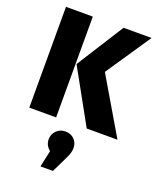

<svg xmlns="http://www.w3.org/2000/svg" viewBox="-181 -803 1025 1244"><g transform="rotate(20 331.0 -181.0)"><path d="M239 0H54V-695H239ZM662 0H450L245 -370L451 -695H644L435 -385ZM338 333H252L277 219Q242 191 242 149Q242 115 266 90Q290 65 328 65Q366 65 389.5 89Q413 113 413 149Q413 168 407 186Q401 204 386 235Z"/></g></svg>

Font: Trujillo ExtraBold
Style: Regular
Weight: 800
Designer: Fira Sans original fonts by bBox Type GmbH, Carrois Corporate GbR, & Edenspiekermann AG / Changes by Cristiano Sobral
Foundry: Fira Sans original fonts by bBox Type GmbH, Carrois Corporate GbR, & Edenspiekermann AG / Changes by Cristiano Sobral
Version: Version 4.301;July 28, 2020;FontCreator 13.0.0.2655 64-bit